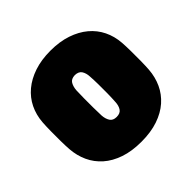

<svg xmlns="http://www.w3.org/2000/svg" viewBox="-178 -887 1073 1073"><g transform="rotate(-45 359.0 -350.0)"><path d="M358 10Q283 10 226 -9.5Q169 -29 130 -63.5Q91 -98 69.5 -144.5Q48 -191 44 -246Q42 -273 41.5 -312Q41 -351 41.5 -390.5Q42 -430 44 -458Q48 -513 70.5 -559Q93 -605 133 -638.5Q173 -672 229.5 -691Q286 -710 358 -710Q430 -710 486.5 -691Q543 -672 583 -638.5Q623 -605 645.5 -559Q668 -513 672 -458Q674 -430 674.5 -390.5Q675 -351 674.5 -312Q674 -273 672 -246Q668 -191 646.5 -144.5Q625 -98 586 -63.5Q547 -29 490 -9.5Q433 10 358 10ZM358 -186Q387 -186 399 -204.5Q411 -223 412 -251Q414 -280 414.5 -316Q415 -352 414.5 -388.5Q414 -425 412 -452Q411 -478 399.5 -497Q388 -516 358 -517Q328 -516 317 -497Q306 -478 304 -452Q303 -425 302.5 -388.5Q302 -352 302.5 -316Q303 -280 304 -251Q306 -223 318 -204.5Q330 -186 358 -186Z"/></g></svg>

Font: Rubik Black
Style: Regular
Weight: 900
Designer: Hubert and Fischer
Foundry: Hubert and Fischer
Version: Version 2.300;gftools[0.9.30]